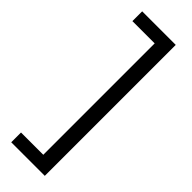

<svg xmlns="http://www.w3.org/2000/svg" viewBox="-288 -686 902 902"><g transform="rotate(45 162.5 -235.0)"><path d="M258 200V-670H35V-605H183V135H35V200Z"/></g></svg>

Font: LT Wave Text Light
Style: Regular
Weight: 300
Designer: Daniel Lyons
Version: Version 2.5 (Glyphs App)